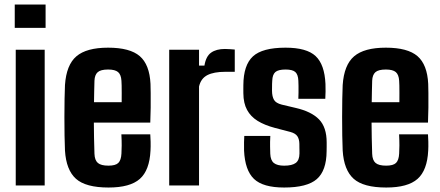

<svg xmlns="http://www.w3.org/2000/svg" viewBox="-20 -820 1947 849"><path d="M45.2 -696.9V-800H181.6V-696.9ZM49.6 0V-600H177.6V0Z M459.9 9.2Q359.1 9.2 315.8 -29.5Q272.6 -68.3 267.3 -154.3Q266 -181.4 265.4 -220.8Q264.8 -260.1 264.8 -302.6Q264.8 -345.1 265.5 -382.7Q266.2 -420.2 267.3 -444Q273.3 -533.1 317.9 -571.1Q362.5 -609.2 458.1 -609.2Q554.7 -609.2 598.1 -571.7Q641.4 -534.2 645.5 -449.2Q646 -437.2 646.3 -408.3Q646.5 -379.5 646.3 -344.1Q646 -308.7 644.5 -277.8H395Q395 -245.2 395.8 -211.1Q396.5 -177 397.7 -140Q398.7 -111.6 412.7 -99.5Q426.7 -87.5 459.4 -87.5Q490.8 -87.5 503.1 -99.5Q515.5 -111.6 517 -140.8Q518 -155.9 518.1 -176.8Q518.2 -197.7 516.7 -225.9H644.5Q645.5 -216.7 646 -193.7Q646.5 -170.8 645.5 -154.3Q641.3 -66.9 598.3 -28.9Q555.3 9.2 459.9 9.2ZM395.7 -368.1H518Q518.1 -388.4 518.2 -408Q518.2 -427.6 517.9 -442.2Q517.6 -456.9 517 -462.9Q515.4 -489.9 502.1 -501.3Q488.8 -512.6 458.1 -512.6Q425.2 -512.6 412 -500.8Q398.7 -489 397.7 -462.9Q397.2 -438.6 396.5 -414.7Q395.7 -390.8 395.7 -368.1Z M728.2 0V-600H860.1V-529.8H884Q890.6 -571.1 913.6 -587.3Q936.6 -603.5 974.6 -603.5Q986.3 -603.5 998.3 -602.5Q1010.3 -601.6 1018.1 -600.9V-502.5H976.2Q925.6 -502.5 896.9 -487.8Q868.3 -473.1 860.1 -437.4V0Z M1236.5 9.2Q1142.8 9.2 1103 -28.9Q1063.2 -67.1 1059.2 -154.2Q1058.7 -174 1059.1 -191.4Q1059.4 -208.8 1060.2 -218.8H1175.3Q1173.8 -189.8 1174.3 -171.7Q1174.7 -153.6 1175.1 -140Q1176.3 -110.8 1191.2 -99.1Q1206.1 -87.4 1236.5 -87.4Q1271.5 -87.4 1287.7 -99.5Q1303.9 -111.6 1304.2 -140.9Q1304.3 -154 1304.1 -158.6Q1303.9 -163.1 1303.9 -167.3Q1303.9 -171.5 1303.8 -183.6Q1303.5 -204.7 1295 -217.5Q1286.5 -230.3 1264.1 -236.5L1195.6 -254.4Q1149.5 -266.7 1119 -285.6Q1088.4 -304.6 1072.5 -334Q1056.5 -363.3 1056.1 -407.3Q1056 -417.9 1056 -426.4Q1056 -434.8 1056.1 -443.5Q1056.6 -532.2 1098.4 -570.7Q1140.2 -609.2 1242.7 -609.2Q1336 -609.2 1375.6 -572Q1415.3 -534.8 1419.2 -448.7Q1419.9 -438.3 1419.6 -415.3Q1419.2 -392.4 1418.4 -383H1299.2Q1299.8 -394.8 1300 -410.2Q1300.2 -425.6 1300 -440.2Q1299.8 -454.7 1299.3 -463.2Q1298.2 -490.2 1286 -501.4Q1273.8 -512.6 1242.7 -512.6Q1210.4 -512.6 1197.6 -501.4Q1184.8 -490.2 1183.8 -463.1Q1183.6 -458.4 1183.1 -449.1Q1182.6 -439.9 1182.8 -418.8Q1183 -393.3 1191.5 -378.6Q1199.9 -363.9 1226.2 -357.3L1287.9 -342.7Q1356.8 -326.8 1390.6 -292.2Q1424.5 -257.5 1424.5 -189.9Q1424.5 -179.9 1424.5 -170.7Q1424.4 -161.4 1424.2 -150.8Q1423.6 -65.3 1380.8 -28Q1338.1 9.2 1236.5 9.2Z M1687.9 9.2Q1587.1 9.2 1543.8 -29.5Q1500.6 -68.3 1495.3 -154.3Q1494 -181.4 1493.4 -220.8Q1492.8 -260.1 1492.8 -302.6Q1492.8 -345.1 1493.5 -382.7Q1494.2 -420.2 1495.3 -444Q1501.3 -533.1 1545.9 -571.1Q1590.5 -609.2 1686.1 -609.2Q1782.7 -609.2 1826.1 -571.7Q1869.4 -534.2 1873.5 -449.2Q1874 -437.2 1874.3 -408.3Q1874.5 -379.5 1874.3 -344.1Q1874 -308.7 1872.5 -277.8H1623Q1623 -245.2 1623.8 -211.1Q1624.5 -177 1625.7 -140Q1626.7 -111.6 1640.7 -99.5Q1654.7 -87.5 1687.4 -87.5Q1718.8 -87.5 1731.1 -99.5Q1743.5 -111.6 1745 -140.8Q1746 -155.9 1746.1 -176.8Q1746.2 -197.7 1744.7 -225.9H1872.5Q1873.5 -216.7 1874 -193.7Q1874.5 -170.8 1873.5 -154.3Q1869.3 -66.9 1826.3 -28.9Q1783.3 9.2 1687.9 9.2ZM1623.7 -368.1H1746Q1746.1 -388.4 1746.2 -408Q1746.2 -427.6 1745.9 -442.2Q1745.6 -456.9 1745 -462.9Q1743.4 -489.9 1730.1 -501.3Q1716.8 -512.6 1686.1 -512.6Q1653.2 -512.6 1640 -500.8Q1626.7 -489 1625.7 -462.9Q1625.2 -438.6 1624.5 -414.7Q1623.7 -390.8 1623.7 -368.1Z"/></svg>

Font: Big Shoulders Thin
Style: Regular
Weight: 100
Version: Version 2.002